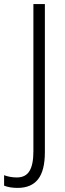

<svg xmlns="http://www.w3.org/2000/svg" viewBox="-79 -734 318 937"><path d="M7 183Q-32 183 -59 172V121Q-46 126 -30 129Q-14 132 3 132Q46 132 65 100.5Q84 69 84 5V-714H140V9Q140 98 107 140.5Q74 183 7 183Z"/></svg>

Font: Noto Sans Tamil Condensed Light
Style: Regular
Weight: 300
Width: 3
Designer: Jelle Bosma - Monotype Design Team
Foundry: Monotype Imaging Inc.
Version: Version 2.004; ttfautohint (v1.8.4.7-5d5b)